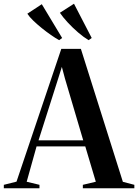

<svg xmlns="http://www.w3.org/2000/svg" viewBox="-60 -1009 740 1029"><path d="M28.5 -35.5 268.5 -747H373.5L598.5 -34.5L660 -18.5V0H384V-18.5L453.5 -35L397 -224.5H136L83 -35L151.5 -18.5V0H-39.5V-18.5ZM386 -257 288 -588.5 271.5 -650.5 252 -588.5 146.5 -257ZM256.5 -794Q237.5 -804.5 213 -821.5Q188.5 -838.5 163.8 -858.5Q139 -878.5 118.2 -898.5Q97.5 -918.5 86.5 -935.5L164 -986.5L273 -805.5L257.5 -794ZM414.5 -794Q388.5 -809.5 358.5 -835.2Q328.5 -861 302.2 -889.5Q276 -918 261 -940.5L336.5 -989L431.5 -805.5L415.5 -794Z"/></svg>

Font: Merriweather 144pt SemiBold
Style: Regular
Weight: 600
Version: Version 2.100